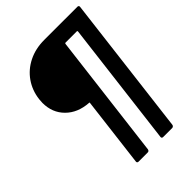

<svg xmlns="http://www.w3.org/2000/svg" viewBox="-256 -816 1131 1131"><g transform="rotate(-45 310.0 -250.0)"><path d="M605 -700Q610 -700 613 -696.5Q616 -693 615 -688L508 188Q507 193 503 196.5Q499 200 494 200H418Q413 200 410 196.5Q407 193 408 188L504 -595Q504 -600 500 -600H405Q403 -600 401.5 -598.5Q400 -597 400 -595L304 188Q303 193 299.5 196.5Q296 200 291 200H213Q208 200 205 196.5Q202 193 203 188L256 -246Q258 -251 252 -251Q164 -257 111 -310Q58 -363 58 -445Q58 -455 60 -475Q68 -540 103.5 -591Q139 -642 197 -671Q255 -700 328 -700Z"/></g></svg>

Font: Barlow
Style: Bold Italic
Weight: 700
Italic angle: -7°
Designer: Jeremy Tribby
Foundry: Tribby Type
Version: Version 1.422